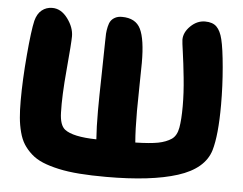

<svg xmlns="http://www.w3.org/2000/svg" viewBox="-51 -777 1076 849"><g transform="rotate(5 486.5 -352.0)"><path d="M449.2 9.8Q383.3 9.8 331.1 5.9Q278.8 2 237.8 -7.1Q196.8 -16.1 166.7 -28.6Q136.7 -41 115 -60.5Q93.3 -80.1 79.6 -101.8Q65.9 -123.5 57.9 -154.3Q49.8 -185.1 46.9 -217.5Q43.9 -250 43.9 -293Q43.9 -385.7 53.5 -496.1Q63 -606.4 73.2 -649.9Q81.5 -682.1 101.3 -698Q121.1 -713.9 147.9 -713.9Q187 -713.9 216.1 -674.8Q245.1 -635.7 245.1 -596.2Q245.1 -566.9 234.4 -448Q223.6 -329.1 226.1 -255.9Q227.5 -200.7 251 -182.1Q287.6 -153.8 392.1 -151.9Q388.2 -205.1 388.2 -277.8Q388.2 -334 390.6 -442.4Q393.1 -550.8 393.1 -584Q393.1 -606.4 394 -621.1Q395 -635.7 398.7 -652.3Q402.3 -668.9 409.2 -678.7Q416 -688.5 428.2 -694.8Q440.4 -701.2 458 -701.2Q519 -701.2 541 -656Q563 -610.8 563 -506.8Q563 -478.5 561.5 -404.8Q560.1 -331.1 560.1 -293Q560.1 -209 564.9 -152.8Q630.4 -154.3 665.8 -161.1Q701.2 -168 725.1 -184.1Q747.1 -199.7 753.4 -235.6Q759.8 -271.5 759.8 -331.1Q759.8 -390.6 752.9 -456.8Q746.1 -522.9 739.5 -568.6Q732.9 -614.3 732.9 -624Q732.9 -656.7 761.7 -684.8Q790.5 -712.9 826.2 -712.9Q859.9 -712.9 877.4 -695.3Q895 -677.7 903.8 -641.1Q913.6 -601.6 920.9 -518.6Q928.2 -435.5 928.2 -352.1Q928.2 -216.8 908.2 -148.9Q882.8 -64.9 765.9 -27.6Q648.9 9.8 449.2 9.8Z"/></g></svg>

Font: Shantell Sans Normal
Style: Regular
Weight: 800
Designer: Stephen Nixon, Anya Danilova, Shantell Martin
Foundry: Arrow Type
Version: Version 1.006;[559af2be0]